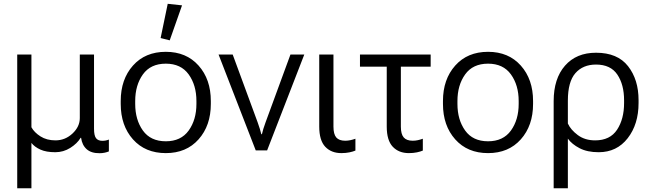

<svg xmlns="http://www.w3.org/2000/svg" viewBox="-20 -806 3484 1029"><path d="M72.3 203.1H148.4V-40Q165 -18.6 196.3 -4.4Q227.5 9.8 276.4 9.8Q319.8 9.8 356.7 -13.4Q393.6 -36.6 412.1 -67.4H414.6Q419.9 -28.3 444.6 -6.3Q469.2 15.6 514.2 15.1Q528.3 15.1 541.5 12.2Q554.7 9.3 563.5 5.4V-58.1Q555.7 -54.7 546.6 -53Q537.6 -51.3 528.8 -51.3Q505.9 -51.3 494.9 -65.2Q483.9 -79.1 483.9 -116.2V-513.7H407.7V-173.3Q407.7 -127 368.4 -90.3Q329.1 -53.7 277.3 -53.7Q230.5 -53.7 197 -75Q163.6 -96.2 148.4 -124V-513.7H72.3Z M627 -249Q627 -132.8 692.6 -59.1Q758.3 14.6 868.7 14.6Q978.5 14.6 1044.2 -59.1Q1109.9 -132.8 1109.9 -249V-264.6Q1109.9 -380.9 1044.2 -454.6Q978.5 -528.3 868.7 -528.3Q758.3 -528.3 692.6 -454.6Q627 -380.9 627 -264.6ZM704.6 -264.6Q704.6 -349.6 745.8 -407.2Q787.1 -464.8 868.7 -464.8Q949.7 -464.8 991.2 -407.2Q1032.7 -349.6 1032.7 -264.6V-249Q1032.7 -164.1 991.2 -106.4Q949.7 -48.8 868.7 -48.8Q787.1 -48.8 745.8 -106.4Q704.6 -164.1 704.6 -249ZM889.6 -589.8 955.6 -777.3 878.9 -785.6 840.8 -602.1Z M1151.4 -513.7 1350.6 0H1411.6L1610.8 -513.7H1536.6L1403.3 -150.4Q1396 -130.9 1391.1 -114.7Q1386.2 -98.6 1383.8 -86.9H1380.4Q1377.9 -98.6 1372.8 -114.7Q1367.7 -130.9 1360.8 -150.4L1227.1 -513.7Z M1809.6 14.6Q1833 14.6 1852.8 10.5Q1872.6 6.3 1884.8 1V-62.5Q1871.1 -57.6 1857.7 -54.7Q1844.2 -51.8 1830.1 -51.8Q1797.4 -51.8 1782.2 -69.3Q1767.1 -86.9 1767.1 -127.4V-513.7H1690.9V-127.4Q1690.9 -53.7 1723.1 -19.5Q1755.4 14.6 1809.6 14.6Z M1909.2 -448.7H2288.1V-513.7H1909.2ZM2171.4 14.6Q2194.8 14.6 2214.4 10.5Q2233.9 6.3 2246.1 1V-62.5Q2232.4 -57.6 2219.2 -54.7Q2206.1 -51.8 2191.9 -51.8Q2159.2 -51.8 2143.8 -69.3Q2128.4 -86.9 2128.4 -127.4V-480H2052.7V-127.4Q2052.7 -53.7 2085 -19.5Q2117.2 14.6 2171.4 14.6Z M2354 -249Q2354 -132.8 2419.7 -59.1Q2485.4 14.6 2595.7 14.6Q2705.6 14.6 2771.2 -59.1Q2836.9 -132.8 2836.9 -249V-264.6Q2836.9 -380.9 2771.2 -454.6Q2705.6 -528.3 2595.7 -528.3Q2485.4 -528.3 2419.7 -454.6Q2354 -380.9 2354 -264.6ZM2431.6 -264.6Q2431.6 -349.6 2472.9 -407.2Q2514.2 -464.8 2595.7 -464.8Q2676.8 -464.8 2718.3 -407.2Q2759.8 -349.6 2759.8 -264.6V-249Q2759.8 -164.1 2718.3 -106.4Q2676.8 -48.8 2595.7 -48.8Q2514.2 -48.8 2472.9 -106.4Q2431.6 -164.1 2431.6 -249Z M2947.3 203.1H3023.4V-63Q3044.9 -33.2 3086.2 -11.7Q3127.4 9.8 3188.5 9.8Q3285.6 9.8 3344 -65.2Q3402.3 -140.1 3402.3 -253.9V-269.5Q3402.3 -379.4 3345.9 -451.4Q3289.6 -523.4 3174.3 -523.4Q3068.8 -523.4 3008.1 -454.1Q2947.3 -384.8 2947.3 -264.2ZM3169.4 -53.7Q3114.7 -53.7 3076.7 -82Q3038.6 -110.4 3023.4 -144V-266.6Q3023.4 -367.7 3063.7 -413.8Q3104 -460 3174.3 -460Q3252.4 -460 3288.6 -406.2Q3324.7 -352.5 3324.7 -268.1V-253.9Q3324.7 -168 3287.1 -110.8Q3249.5 -53.7 3169.4 -53.7Z"/></svg>

Font: Roboto Flex
Style: wght 300 wdth 100 opsz 14.0 GRAD 0.00 slnt 0.00 XTRA 468 XOPQ 96 YOPQ 79 YTLC 514 YTUC 712 YTAS 750 YTDE -203.00 YTFI 738
Weight: 300
Designer: Berlow after Robertson
Foundry: Google
Version: Version 3.100